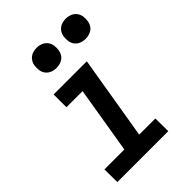

<svg xmlns="http://www.w3.org/2000/svg" viewBox="-216 -836 933 933"><g transform="rotate(-45 250.0 -369.5)"><path d="M28 0 27 -88H164L221 -432H110V-520H338L266 -88H377L378 0ZM411 -601Q395 -601 380 -607Q365 -613 355.5 -625.5Q346 -638 344 -654Q342 -670 344 -687Q346 -698 352 -708.5Q358 -719 367.5 -726Q377 -733 388.5 -736Q400 -739 412 -739Q428 -739 443 -733Q458 -727 467.5 -714.5Q477 -702 479.5 -686Q482 -670 479 -653Q477 -642 471.5 -631.5Q466 -621 456 -614Q446 -607 434.5 -604Q423 -601 411 -601ZM211 -601Q195 -601 180 -607Q165 -613 155.5 -625.5Q146 -638 144 -654Q142 -670 144 -687Q146 -698 152 -708.5Q158 -719 167.5 -726Q177 -733 188.5 -736Q200 -739 212 -739Q228 -739 243 -733Q258 -727 267.5 -714.5Q277 -702 279.5 -686Q282 -670 279 -653Q277 -642 271.5 -631.5Q266 -621 256 -614Q246 -607 234.5 -604Q223 -601 211 -601Z"/></g></svg>

Font: Iosevka SS18 Semibold
Style: Italic
Weight: 600
Italic angle: -9°
Monospace: yes
Designer: Belleve Invis
Foundry: Belleve Invis
Version: Version 25.1.1; ttfautohint (v1.8.4)